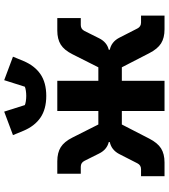

<svg xmlns="http://www.w3.org/2000/svg" viewBox="37 -862 825 940"><g transform="rotate(-90 450.0 -392.5)"><path d="M279 -691 258 -742 373 -785 405 -684Q411 -681 424 -679Q437 -677 450 -677Q463 -677 476 -679Q489 -681 495 -684L527 -785L642 -742L621 -691Q598 -636 556.5 -607.5Q515 -579 450 -579Q385 -579 343.5 -607.5Q302 -636 279 -691ZM91 -115Q111 -115 120 -133L166 -223Q186 -260 224 -268V-273Q187 -282 168 -320L132 -392Q123 -410 103 -410H69V-525H130Q172 -525 199 -508Q226 -491 246 -451L310 -324H376V-525H524V-324H590L654 -451Q674 -491 701 -508Q728 -525 770 -525H831V-410H797Q777 -410 768 -392L732 -320Q713 -282 676 -273V-268Q714 -260 734 -223L780 -133Q789 -115 809 -115H843V0H776Q734 0 707 -17Q680 -34 659 -75L590 -209H524V0H376V-209H310L241 -75Q220 -34 193 -17Q166 0 124 0H57V-115Z"/></g></svg>

Font: iA Writer Quattro V
Style: Regular
Weight: 400
Designer: Mike Abbink, Paul van der Laan, Pieter van Rosmalen, Oliver Reichenstein
Foundry: Information Architects Inc.
Version: Version 2.000